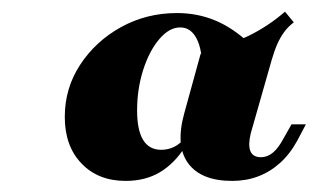

<svg xmlns="http://www.w3.org/2000/svg" viewBox="-20 -605 552 334"><path d="M198.4 -290.3Q150.8 -290.3 121.8 -320.6Q92.7 -350.8 92.7 -401.6Q92.7 -451.6 119.4 -492.3Q146 -533.1 190.3 -557.7Q234.7 -582.3 287.9 -582.3Q323.4 -582.3 354.4 -569.4Q385.5 -556.5 414.5 -529L331.5 -482.3Q332.3 -517.7 322.2 -537.5Q312.1 -557.3 293.5 -557.3Q274.2 -557.3 256.9 -536.7Q239.5 -516.1 229 -483.1Q218.5 -450 218.5 -412.9Q218.5 -344.4 260.5 -344.4Q272.6 -344.4 283.1 -349.6Q293.5 -354.8 300.8 -364.5L301.6 -349.2Q283.9 -321 258.5 -305.6Q233.1 -290.3 198.4 -290.3ZM383.9 -290.3Q329.8 -290.3 307.3 -321Q284.7 -351.6 300.8 -408.9L329 -511.3Q377.4 -525.8 411.7 -542.3Q446 -558.9 475.8 -584.7L491.1 -566.1Q481.5 -558.9 474.6 -549.6Q467.7 -540.3 462.5 -528.6Q457.3 -516.9 452.4 -500L416.1 -372.6Q411.3 -352.4 415.7 -341.9Q420.2 -331.5 433.9 -331.5Q445.2 -331.5 454.8 -339.5Q464.5 -347.6 473.4 -364.5L487.1 -388.7H512.1L496.8 -359.7Q483.9 -336.3 466.5 -321Q449.2 -305.6 428.6 -298Q408.1 -290.3 383.9 -290.3Z"/></svg>

Font: Playfair 5pt SemiExpanded Light Black
Style: Italic
Weight: 900
Italic angle: -15.6°
Version: Version 2.001;gftools[0.9.30]